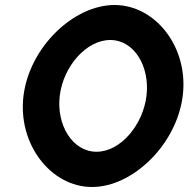

<svg xmlns="http://www.w3.org/2000/svg" viewBox="-20 -735 754 768"><path d="M219 -352C233 -469 325 -575 421 -575C517 -575 580 -469 566 -352C552 -235 462 -128 366 -128C270 -128 205 -235 219 -352ZM74 -352C50 -158 184 13 348 13C512 13 687 -158 711 -352C735 -546 602 -715 438 -715C274 -715 98 -546 74 -352Z"/></svg>

Font: Bluebird
Style: NrwObl
Weight: 400
Designer: Jasper
Foundry: Cannot Into Space Fonts
Version: Version 0.98